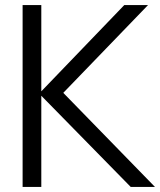

<svg xmlns="http://www.w3.org/2000/svg" viewBox="-20 -740 634 760"><path d="M69.5 -720H143.5V-378.5L472 -720H566L230.5 -372.5L593.5 0H497.5L143.5 -361V0H69.5Z"/></svg>

Font: Vela Sans
Style: Regular
Weight: 400
Designer: Principal design: Mikhail Sharanda - project Manrope.
Design modification: Ravid Balaliev
Foundry: Mikhail Sharanda
Version: Version 1.001